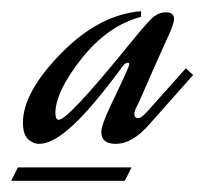

<svg xmlns="http://www.w3.org/2000/svg" viewBox="-25 -615 365 343"><path d="M218 -422Q215 -416 215 -411Q215 -404 222 -404Q228 -404 241 -419L307 -493L320 -481L241 -392Q211 -358 182 -358Q156 -358 156 -379Q156 -391 172 -425Q206 -496 206 -500Q206 -503 203 -503Q200 -503 196 -499Q140 -423 106 -392Q70 -358 45 -358Q34 -358 25 -366.5Q16 -375 16 -396Q16 -450 84 -519.5Q152 -589 227 -595V-585Q167 -569 120.5 -510Q74 -451 74 -413Q74 -401 80 -401Q96 -401 198 -526Q232 -568 244.5 -580.5Q257 -593 271 -593Q286 -593 286 -581Q286 -576 281 -563Q280 -560 265 -527Q250 -494 236 -461.5Q222 -429 218 -422ZM198 -292H-5L7 -316H210Z"/></svg>

Font: Dynalight
Style: Regular
Weight: 400
Designer: Astigmatic (AOETI)
Foundry: Astigmatic (AOETI)
Version: Version 1.000